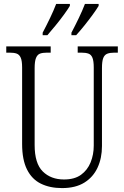

<svg xmlns="http://www.w3.org/2000/svg" viewBox="-20 -951 634 981"><path d="M297 10Q235 10 189 -12.5Q143 -35 118 -85Q93 -135 93 -215V-606Q93 -640 86 -656Q79 -672 65.5 -677Q52 -682 29 -682H12V-714H239V-682H220Q198 -682 184.5 -677Q171 -672 164 -655Q157 -638 157 -603V-210Q157 -116 198.5 -75Q240 -34 307 -34Q361 -34 394 -58Q427 -82 443 -121.5Q459 -161 459 -207V-606Q459 -639 452.5 -655.5Q446 -672 432 -677Q418 -682 396 -682H377V-714H582V-682H564Q542 -682 528 -676.5Q514 -671 507.5 -654.5Q501 -638 501 -603V-205Q501 -143 478.5 -94.5Q456 -46 411 -18Q366 10 297 10ZM345 -784Q365 -822 383 -859.5Q401 -897 414 -931H484V-921Q474 -904 454 -876.5Q434 -849 411.5 -821Q389 -793 369 -771H345ZM198 -784Q218 -822 236 -859.5Q254 -897 267 -931H337V-921Q327 -904 307 -876.5Q287 -849 264 -821Q241 -793 222 -771H198Z"/></svg>

Font: Noto Serif Ethiopic Condensed Light
Style: Regular
Weight: 300
Width: 3
Designer: Monotype Design Team
Foundry: Monotype Imaging Inc.
Version: Version 2.102